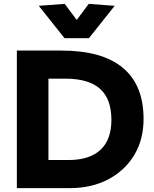

<svg xmlns="http://www.w3.org/2000/svg" viewBox="-20 -971 797 991"><path d="M67 0V-710H297Q507 -710 614 -621Q721 -532 721 -357Q721 -251 673 -171Q625 -91 539 -45.5Q453 0 340 0ZM230 -145H333Q442 -145 498.5 -197.5Q555 -250 555 -352Q555 -460 496.5 -512.5Q438 -565 317 -565H230ZM313 -774 180 -941 314 -951 376 -868 438 -951 572 -941 439 -774Z"/></svg>

Font: Livvic
Style: Bold
Weight: 700
Designer: Jacques Le Bailly, Baron von Fonthausen
Version: Version 1.001; ttfautohint (v1.8.2)